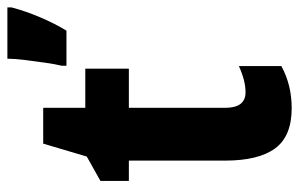

<svg xmlns="http://www.w3.org/2000/svg" viewBox="-165 -635 810 520"><g transform="rotate(-90 240.0 -375.0)"><path d="M250 -115Q266 -115 283.5 -119.5Q301 -124 321 -133V-18Q270 10 207 10Q131 10 98 -35Q65 -80 65 -171V-431H10V-508L76 -545L111 -663H208V-549H314V-431H208V-170Q208 -115 250 -115ZM480 -749Q470 -711 453.5 -672Q437 -633 417 -600H322V-613Q326 -629 330 -656.5Q334 -684 337.5 -712.5Q341 -741 341 -760H480Z"/></g></svg>

Font: Noto Sans Sinhala ExtraCondensed ExtraBold
Style: Regular
Weight: 800
Width: 2
Designer: Jelle Bosma - Monotype Design Team
Foundry: Monotype Imaging Inc.
Version: Version 2.006; ttfautohint (v1.8.4.7-5d5b)